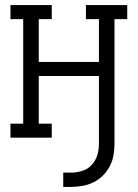

<svg xmlns="http://www.w3.org/2000/svg" viewBox="-20 -540 540 753"><path d="M228 193V137H259Q281 137 303 130Q325 123 340 106.5Q355 90 361.5 68.5Q368 47 368 24V-242H132V-55H183V0H21V-55H71V-465H21V-520H183V-465H132V-297H368V-465H317V-520H479V-465H429V24Q429 47 425 69.5Q421 92 410.5 112Q400 132 383.5 148.5Q367 165 346.5 175Q326 185 303.5 189Q281 193 259 193Z"/></svg>

Font: Iosevka Curly Slab Light
Style: Regular
Weight: 300
Monospace: yes
Designer: Belleve Invis
Foundry: Belleve Invis
Version: Version 22.1.2; ttfautohint (v1.8.4)